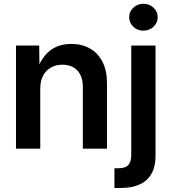

<svg xmlns="http://www.w3.org/2000/svg" viewBox="-20 -772 891 997"><path d="M189 -310.5V0H63V-535.6H183.6L185.1 -402.3H170.4Q193.4 -472.2 238.3 -508.1Q283.2 -543.9 350.1 -543.9Q405.8 -543.9 447.5 -520Q489.3 -496.1 512.5 -450.4Q535.6 -404.8 535.6 -338.9V0H410.2V-319.3Q410.2 -375 382.1 -405.5Q354 -436 304.2 -436Q271 -436 244.9 -421.6Q218.8 -407.2 203.9 -379.4Q189 -351.6 189 -310.5ZM661.6 -535.6H787.6V38.6Q787.6 93.3 766.6 130.1Q745.6 167 705.6 185.5Q665.5 204.1 607.9 204.1H574.2V101.6H596.7Q631.3 101.6 646.5 84.5Q661.6 67.4 661.6 32.7ZM724.6 -612.8Q693.8 -612.8 672.4 -633.1Q650.9 -653.3 650.9 -682.6Q650.9 -711.9 672.4 -732.2Q693.8 -752.4 724.6 -752.4Q755.4 -752.4 777.1 -732.2Q798.8 -711.9 798.8 -682.6Q798.8 -653.3 777.1 -633.1Q755.4 -612.8 724.6 -612.8Z"/></svg>

Font: Inter 20pt SemiBold
Style: Regular
Weight: 600
Version: Version 4.001;git-66647c0bb